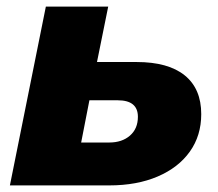

<svg xmlns="http://www.w3.org/2000/svg" viewBox="-20 -562 661 582"><path d="M394 -374Q490 -374 540 -333.5Q590 -293 590 -216Q590 -151 555.5 -102.5Q521 -54 458 -27Q395 0 311 0H10L119 -542H308L274 -374ZM311 -130Q350 -130 374 -151Q398 -172 398 -208Q398 -258 337 -258H251L226 -130Z"/></svg>

Font: Montserrat ExtraBold
Style: Italic
Weight: 800
Italic angle: -11.3°
Designer: Julieta Ulanovsky
Foundry: Julieta Ulanovsky
Version: Version 9.000; ttfautohint (v1.8.4.7-5d5b)